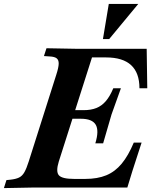

<svg xmlns="http://www.w3.org/2000/svg" viewBox="-47 -960 774 983"><path d="M-27 3 -14 -38 6 -40Q34 -43 50.5 -51Q67 -59 78 -78.5Q89 -98 100 -133L241 -577Q253 -614 253.5 -633.5Q254 -653 243 -661.5Q232 -670 207 -671L178 -673L191 -713L355 -710H704L707 -508H667Q667 -666 496 -666H424L254 -133Q238 -81 254.5 -62.5Q271 -44 332 -44H390Q452 -44 497 -62.5Q542 -81 576 -122Q610 -163 638 -230H678L631 -85L605 0H129ZM441 -226Q461 -291 443 -321.5Q425 -352 367 -352H279L293 -396H381Q419 -396 446.5 -407Q474 -418 495 -442.5Q516 -467 533 -508H572L524 -374L481 -226ZM480 -760 510 -940H661L512 -760Z"/></svg>

Font: Baskervville
Style: Bold Italic
Weight: 700
Italic angle: -18°
Version: Version 1.100